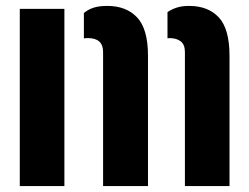

<svg xmlns="http://www.w3.org/2000/svg" viewBox="-20 -630 842 650"><path d="M606 0V-454Q606 -479 591.8 -490Q577.5 -501 554 -501Q549.5 -501 547 -500.5V-589Q561.5 -599 579.2 -604.5Q597 -610 620 -610Q684.5 -610 720.8 -571Q757 -532 757 -441V0ZM329 0V-454Q329 -501 278 -501Q275 -501 271.5 -501Q268 -501 264 -500V-586Q278.5 -598 297 -604Q315.5 -610 343 -610Q407.5 -610 444.2 -571Q481 -532 481 -441V0ZM47 0V-600H198V0Z"/></svg>

Font: Big Shoulders Stencil Text Black
Style: Regular
Weight: 900
Designer: Patric King
Foundry: XO Type Co
Version: Version 1.000